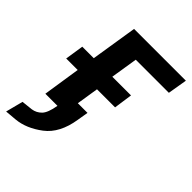

<svg xmlns="http://www.w3.org/2000/svg" viewBox="-217 -601 886 886"><g transform="rotate(45 226.0 -157.5)"><path d="M-17 186 5 101 60 95Q86 91 104.5 72Q123 53 132 0H53L81 -183H6L20 -274H95L131 -501H469L453 -406H237L216 -274H338L325 -183H207L190 -75H253L244 -21Q228 81 166 128Q104 175 40 181Z"/></g></svg>

Font: Nunito Sans 7pt Condensed
Style: Bold Italic
Weight: 700
Width: 3
Italic angle: -9°
Designer: Vernon Adams
Foundry: Vernon Adams
Version: Version 3.101;gftools[0.9.27]